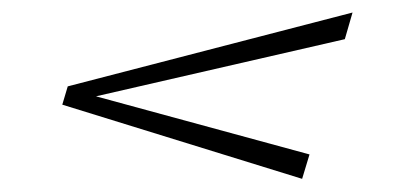

<svg xmlns="http://www.w3.org/2000/svg" viewBox="-20 -404 615 299"><path d="M462 -163.5 450.5 -125.5 77 -241 85.5 -269.5 529 -384.5 517 -343 129.5 -254Z"/></svg>

Font: Newsreader Display Medium
Style: Italic
Weight: 500
Italic angle: -17°
Designer: Hugues Gentile
Foundry: Production Type
Version: Version 1.001